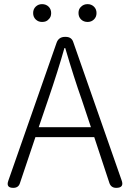

<svg xmlns="http://www.w3.org/2000/svg" viewBox="-20 -907 627 927"><path d="M44 0Q8 0 20 -34L253 -700Q263 -729 294 -729H297Q326 -729 334 -703L567 -37Q581 0 541 0Q516 0 508 -24L435 -245H293H151L76 -22Q69 0 44 0ZM167 -293H293H419L375 -425Q337 -532 295 -675H291Q260 -565 212 -425ZM183 -801Q165 -801 152.5 -813Q140 -825 140 -844Q140 -863 152.5 -875Q165 -887 183 -887Q202 -887 214.5 -875Q227 -863 227 -843.5Q227 -824 214 -813Q204 -801 183 -801ZM403 -801Q384 -801 371.5 -813Q359 -825 359 -844.5Q359 -864 372 -875Q384 -887 403 -887Q421 -887 433.5 -875Q446 -863 446 -844Q446 -825 433.5 -813Q421 -801 403 -801Z"/></svg>

Font: GenSenRounded TW L
Style: Regular
Weight: 300
Version: Version 1.501;PS 1;hotconv 16.6.51;makeotf.lib2.5.65220